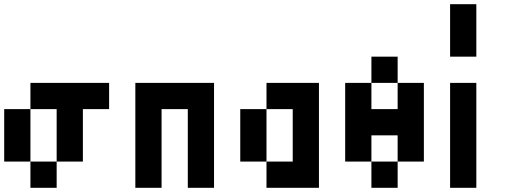

<svg xmlns="http://www.w3.org/2000/svg" viewBox="-20 -895 2415 915"><path d="M375 -125H250V-375H125V-500H500V-375H375ZM125 -125H0V-375H125ZM250 -125V0H125V-125Z M750 0H625V-500H1000V0H875V-375H750Z M1250 0V-125H1125V-375H1250V-125H1375V-375H1250V-500H1500V0Z M1750 -500V-625H1875V-500ZM1750 -125H1625V-500H1750V-375H1875V-500H2000V-125H1875V-250H1750ZM1875 -125V0H1750V-125Z M2250 -625H2125V-875H2250ZM2250 0H2125V-500H2250Z"/></svg>

Font: Tiny5
Style: Regular
Weight: 400
Designer: Stefan Schmidt
Foundry: Made with Bits'n'Picas by Kreative Software
Version: Version 1.002; ttfautohint (v1.8.4.7-5d5b)